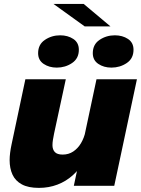

<svg xmlns="http://www.w3.org/2000/svg" viewBox="-20 -926 702 957"><path d="M174 10.5Q121 10.5 88.8 -7Q56.5 -24.5 42.2 -55.8Q28 -87 28 -127.5Q28 -145 30.5 -164.8Q33 -184.5 37.5 -205.5L106.5 -531H308L249.5 -260Q246 -243.5 243.8 -229Q241.5 -214.5 241.5 -202.5Q241.5 -181 253.2 -168.2Q265 -155.5 292.5 -155.5Q322 -155.5 345 -170.8Q368 -186 383.5 -212Q399 -238 406 -270L436.5 -225Q425.5 -170.5 401.5 -127Q377.5 -83.5 343.2 -52.8Q309 -22 266.2 -5.8Q223.5 10.5 174 10.5ZM348 0 461 -531H662.5L549.5 0ZM263 -589Q225 -589 197.5 -607.5Q170 -626 170 -661Q170 -704.5 203.8 -727.2Q237.5 -750 280 -750Q318 -750 345.5 -731.8Q373 -713.5 373 -678Q373 -634.5 339.2 -611.8Q305.5 -589 263 -589ZM535.5 -589Q497.5 -589 470 -607.5Q442.5 -626 442.5 -661Q442.5 -704.5 476.2 -727.2Q510 -750 552.5 -750Q590.5 -750 618 -731.8Q645.5 -713.5 645.5 -678Q645.5 -634.5 611.8 -611.8Q578 -589 535.5 -589ZM530.5 -794.5H402L246.5 -906.5H397Z"/></svg>

Font: Epilogue Black
Style: Italic
Weight: 900
Italic angle: -12°
Designer: Tyler Finck
Foundry: Etcetera Type Co
Version: Version 2.111